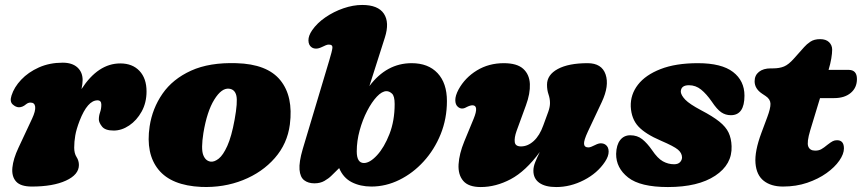

<svg xmlns="http://www.w3.org/2000/svg" viewBox="-20 -740 3479 775"><path d="M56.5 -307Q44 -307 31.2 -318.5Q18.5 -330 26.5 -354.5Q37 -388 65.5 -418.2Q94 -448.5 137 -467.8Q180 -487 233 -487Q271.5 -487 292.5 -467.8Q313.5 -448.5 313.5 -417Q313.5 -402 309 -380.5Q376 -484 465.5 -484Q514.5 -484 543 -453.8Q571.5 -423.5 571.5 -371Q571.5 -325.5 551.8 -289.8Q532 -254 501.5 -233.5Q471 -213 439 -213Q404.5 -213 391.8 -229.2Q379 -245.5 379 -258Q379 -272.5 384 -286.8Q389 -301 389 -317.5Q389 -335 373.5 -335Q333.5 -335 301.5 -253Q288 -218 283.8 -193Q279.5 -168 279.5 -144Q279.5 -121 289 -106.2Q298.5 -91.5 298.5 -74Q298.5 -35 246.2 -11Q194 13 108.5 13Q63 13 44.8 -7.5Q26.5 -28 30 -63.5Q33.5 -99 54.5 -143.5L109.5 -261Q124 -292 122 -309Q120 -326 103 -326Q93.5 -326 85 -319Q71 -307 56.5 -307Z M934.5 -485Q1058.5 -481.5 1111.5 -416.2Q1164.5 -351 1150 -237.5Q1140 -160 1089.2 -102Q1038.5 -44 960.8 -13Q883 18 792.5 14.5Q672 9 619.8 -55.2Q567.5 -119.5 584 -230Q595 -302.5 636 -361.8Q677 -421 751.2 -454.8Q825.5 -488.5 934.5 -485ZM831 -87.5Q845.5 -86 863 -99.8Q880.5 -113.5 897.5 -151Q914.5 -188.5 927 -257Q940 -328.5 934 -354Q928 -379.5 904.5 -382Q874.5 -385.5 845 -338Q815.5 -290.5 801 -203Q791 -139.5 800.2 -114.8Q809.5 -90 831 -87.5Z M1309 -496Q1320.5 -534 1321.8 -547Q1323 -560 1307.5 -560Q1301 -560 1294.8 -557.2Q1288.5 -554.5 1279 -550Q1265.5 -543.5 1255.2 -543.8Q1245 -544 1238 -549Q1225.5 -557.5 1225 -576.5Q1224.5 -595.5 1240 -618Q1260 -647 1293.5 -670Q1327 -693 1366.2 -706.5Q1405.5 -720 1442 -720Q1506 -720 1529.5 -684.8Q1553 -649.5 1533.5 -588.5L1471 -392.5Q1540.5 -485 1641.5 -485Q1708.5 -485 1746.2 -444.8Q1784 -404.5 1784 -332Q1784 -261 1758.8 -198.5Q1733.5 -136 1690.2 -88.5Q1647 -41 1592.2 -14Q1537.5 13 1479 13Q1434.5 13 1400 -4.5Q1365.5 -22 1349 -61.5L1318 -31Q1306.5 -19.5 1289.5 -9.8Q1272.5 0 1249 0Q1224 0 1207.8 -12.5Q1191.5 -25 1189 -55.2Q1186.5 -85.5 1202 -138.5ZM1540 -372Q1522 -372 1501.2 -350Q1480.5 -328 1462 -292.2Q1443.5 -256.5 1431.8 -213.8Q1420 -171 1420 -129Q1420 -82 1449 -82Q1473 -82 1502 -113.5Q1531 -145 1552 -198.8Q1573 -252.5 1573 -320Q1573 -352.5 1562.2 -362.2Q1551.5 -372 1540 -372Z M2424 -156Q2436.5 -147.5 2436.8 -128.5Q2437 -109.5 2422 -87Q2391.5 -41 2337 -13Q2282.5 15 2225 15Q2181 15 2157 -2Q2133 -19 2133 -51Q2133 -67.5 2140.8 -86.5Q2148.5 -105.5 2159 -126.5Q2101.5 -48.5 2041.5 -16.8Q1981.5 15 1920.5 15Q1871 15 1849.8 -10Q1828.5 -35 1831 -77Q1833.5 -119 1854 -169L1892 -261Q1914 -315 1887 -315Q1877.5 -315 1862 -307Q1843 -296 1828 -309Q1818 -317.5 1817.8 -335.5Q1817.5 -353.5 1831 -379Q1857 -426.5 1905 -455.8Q1953 -485 2013.5 -485Q2067 -485 2092 -462.2Q2117 -439.5 2118.8 -401Q2120.5 -362.5 2103 -315L2065 -211Q2055.5 -184 2057.8 -166.5Q2060 -149 2083 -149Q2110.5 -149 2134.5 -171Q2158.5 -193 2173 -234Q2186.5 -270 2193.2 -289.2Q2200 -308.5 2200 -324Q2200 -342 2194 -359.2Q2188 -376.5 2188 -398Q2188 -438 2231.5 -461.5Q2275 -485 2352 -485Q2409 -485 2424.5 -439.5Q2440 -394 2409 -328L2353 -209Q2336 -172.5 2337.5 -158.8Q2339 -145 2354.5 -145Q2361 -145 2367.2 -147.8Q2373.5 -150.5 2383 -155Q2396.5 -162 2406.8 -161.5Q2417 -161 2424 -156Z M2701 -77Q2717 -77 2725 -85.5Q2733 -94 2733 -105Q2732.5 -122.5 2716.5 -136Q2700.5 -149.5 2648 -172Q2585 -199 2556.8 -229.5Q2528.5 -260 2526 -310Q2524.5 -358.5 2555 -398Q2585.5 -437.5 2646.5 -461.2Q2707.5 -485 2797 -485Q2892.5 -485 2938.8 -449.5Q2985 -414 2985 -354Q2985 -275 2930 -275Q2908.5 -275 2891.2 -286.8Q2874 -298.5 2853 -330Q2831.5 -361 2809.8 -378.5Q2788 -396 2761 -396Q2728 -396 2728 -369Q2729.5 -355 2746.2 -337.5Q2763 -320 2810 -295Q2857 -270.5 2883.5 -249.2Q2910 -228 2921 -204.5Q2932 -181 2933 -150Q2936 -76.5 2867 -30.8Q2798 15 2676 15Q2564.5 15 2515.5 -23.5Q2466.5 -62 2467 -119Q2468 -155 2483.2 -174.5Q2498.5 -194 2524 -194Q2552.5 -194 2572.5 -178Q2592.5 -162 2612 -134Q2634.5 -100.5 2655.8 -88.8Q2677 -77 2701 -77Z M3071 -352 3056 -362Q3026 -382 3026 -412Q3026 -436 3043.5 -450Q3061 -464 3091 -464H3100Q3126.5 -464 3145 -471.8Q3163.5 -479.5 3185 -504L3226 -550Q3236 -561.5 3251.2 -571.8Q3266.5 -582 3290.5 -582Q3314 -582 3326.5 -569.8Q3339 -557.5 3339 -539.5Q3339 -525 3335.5 -504Q3332 -483 3324.5 -458H3405Q3439 -458 3439 -421Q3439 -386 3414 -365Q3389 -344 3347 -344H3290L3250.5 -214Q3236 -165.5 3242.5 -148.8Q3249 -132 3270.5 -132Q3285 -132 3295.2 -137.8Q3305.5 -143.5 3320.5 -156Q3334 -166.5 3341.5 -170.2Q3349 -174 3358.5 -174Q3386.5 -174 3386.5 -141Q3386.5 -118.5 3368 -91.8Q3349.5 -65 3316.2 -41.2Q3283 -17.5 3238.2 -2.2Q3193.5 13 3140.5 13Q3092.5 13 3063 -10Q3033.5 -33 3029.5 -81Q3025.5 -129 3053.5 -204L3077 -267Q3090.5 -303 3090 -321.2Q3089.5 -339.5 3071 -352Z"/></svg>

Font: Fraunces 9pt S100 Black
Style: Italic
Weight: 900
Italic angle: -16°
Version: Version 1.000; ttfautohint (v1.8.3)